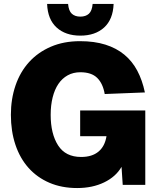

<svg xmlns="http://www.w3.org/2000/svg" viewBox="-20 -934 794 970"><path d="M370 16Q292 16 230 -10.5Q168 -37 124.5 -85.5Q81 -134 58 -202.5Q35 -271 35 -354Q35 -434 58.5 -502.5Q82 -571 127 -620.5Q172 -670 237 -698Q302 -726 384 -726Q457 -726 512.5 -708.5Q568 -691 608 -658Q648 -625 673.5 -577Q699 -529 712 -467L509 -459Q500 -512 471 -540.5Q442 -569 386 -569Q350 -569 322 -553.5Q294 -538 275 -510Q256 -482 246 -442Q236 -402 236 -354Q236 -258 273.5 -199.5Q311 -141 390 -141Q445 -141 477.5 -168Q510 -195 518 -246H385V-376H714V0H600L594 -91Q565 -41 506 -12.5Q447 16 370 16ZM386 -754Q311 -754 266 -795Q221 -836 218 -914H324Q327 -879 343 -864.5Q359 -850 386 -850Q413 -850 429 -864.5Q445 -879 448 -914H554Q551 -836 506 -795Q461 -754 386 -754Z"/></svg>

Font: Geist Black
Style: Regular
Weight: 400
Designer: Basement.studio, Andrés Briganti, Mateo Zaragoza
Foundry: Basement.studio, Vercel, Andrés Briganti, Guido Ferreyra, Mateo Zaragoza
Version: Version 1.401